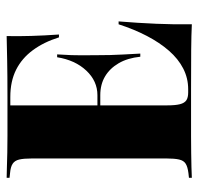

<svg xmlns="http://www.w3.org/2000/svg" viewBox="-30 -582 611 592"><g transform="rotate(-90 276.0 -285.5)"><path d="M153.2 -2.4Q125.8 -2.4 101.2 -2Q76.6 -1.6 57.3 -1.2Q37.9 -0.8 24.2 0V-8.9L38.7 -10.5Q58.1 -12.9 67.7 -19Q77.4 -25 80.6 -39.1Q83.9 -53.2 83.9 -78.2V-492.7Q83.9 -518.5 80.6 -532.3Q77.4 -546 67.7 -552.4Q58.1 -558.9 38.7 -560.5L24.2 -562.1V-571Q37.9 -571 57.3 -570.2Q76.6 -569.4 101.2 -569Q125.8 -568.5 153.2 -568.5H166.1H274.2Q341.1 -568.5 385.9 -569.4Q430.6 -570.2 461.3 -571Q460.5 -536.3 461.7 -495.6Q462.9 -454.8 466.1 -409.7H457.3Q442.7 -456.5 417.7 -490.3Q392.7 -524.2 357.3 -541.9Q321.8 -559.7 273.4 -559.7H247.6V-75.8Q247.6 -50.8 251.2 -36.7Q254.8 -22.6 263.3 -16.9Q271.8 -11.3 287.1 -11.3H297.6Q331.5 -11.3 361.3 -26.6Q391.1 -41.9 416.1 -70.6Q441.1 -99.2 461.7 -138.7Q482.3 -178.2 497.6 -225.8H506.5Q501.6 -166.1 499.2 -109.3Q496.8 -52.4 497.6 0Q465.3 -1.6 418.1 -2Q371 -2.4 299.2 -2.4H166.1ZM220.2 -282.3V-291.1H364.5V-282.3ZM397.6 -158.9Q393.5 -198.4 377.4 -225.8Q361.3 -253.2 336.7 -267.7Q312.1 -282.3 279 -282.3V-291.1Q322.6 -291.1 354.8 -325.4Q387.1 -359.7 396 -415.3H404.8Q401.6 -366.1 402 -339.1Q402.4 -312.1 402.4 -287.1Q402.4 -269.4 402.8 -252Q403.2 -234.7 404.4 -212.5Q405.6 -190.3 407.3 -158.9Z"/></g></svg>

Font: Playfair 144pt SemiCondensed Black
Style: Regular
Weight: 900
Width: 4
Designer: Claus Eggers Sørensen
Foundry: Claus Eggers Sørensen
Version: Version 2.203